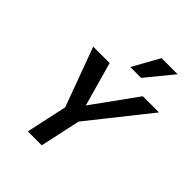

<svg xmlns="http://www.w3.org/2000/svg" viewBox="-247 -1049 1190 1190"><g transform="rotate(45 348.0 -453.5)"><path d="M352 -226 297 -302 554 -658H696ZM204 0 269 -300H391L326 0ZM276 -232 119 -658H263L363 -302ZM371 -731 469 -907H610L466 -731Z"/></g></svg>

Font: Ysabeau Infant
Style: Bold Italic
Weight: 700
Italic angle: -12°
Designer: Christian Thalmann (Catharsis Fonts)
Version: Version 2.001;gftools[0.9.30]; featfreeze: ss01,ss02,lnum